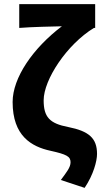

<svg xmlns="http://www.w3.org/2000/svg" viewBox="-20 -721 506 928"><path d="M274 149 389 187C432 123 449 57 449 23C449 -53 410 -87 310 -107C220 -124 191 -155 191 -236C191 -336 303 -506 434 -586H440V-701H73V-586C133 -591 237 -593 279 -594C139 -488 41 -345 41 -228C41 -64 132 -12 225 8C301 25 321 35 321 63C321 88 302 111 274 149Z"/></svg>

Font: Cambridge Sans Bold
Style: Regular
Weight: 700
Version: Version 2.020;PS 002.020;hotconv 1.0.88;makeotf.lib2.5.64775